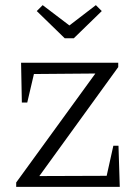

<svg xmlns="http://www.w3.org/2000/svg" viewBox="-20 -727 530 747"><path d="M43 0V-17L351 -441L112 -439L86 -328H65L62 -483H440V-466L133 -42L395 -43L421 -160H441L446 0ZM232 -578 123 -684 146 -707 250 -628 353 -707 376 -684 267 -578Z"/></svg>

Font: Piazzolla 24pt Light
Style: Regular
Weight: 300
Designer: Juan Pablo del Peral
Foundry: Huerta Tipografica
Version: Version 2.005